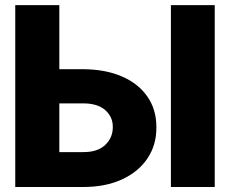

<svg xmlns="http://www.w3.org/2000/svg" viewBox="-20 -748 920 768"><path d="M605.5 -238.3Q606 -168 569.8 -114.3Q533.7 -60.5 467.8 -30.3Q401.9 0 312.5 0H41V-727.5H217.3V-471.2H312.5Q401.9 -470.7 467.8 -442.1Q533.7 -413.6 569.8 -361.3Q606 -309.1 605.5 -238.3ZM312.5 -139.6Q370.6 -139.2 401.1 -168.5Q431.6 -197.8 431.2 -240.2Q431.6 -280.3 401.1 -307.4Q370.6 -334.5 312.5 -334.5H217.3V-139.6ZM838.9 -727.5V0H663.6V-727.5Z"/></svg>

Font: Inter Tight ExtraBold
Style: Regular
Weight: 800
Designer: Rasmus Andersson
Foundry: rsms
Version: Version 3.004; ttfautohint (v1.8.4.7-5d5b)